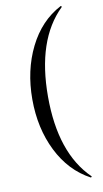

<svg xmlns="http://www.w3.org/2000/svg" viewBox="-94 -769 497 929"><g transform="rotate(-10 154.5 -304.0)"><path d="M274 -725Q276 -726 278 -723.5Q280 -721 278 -719Q138 -582 138 -304Q138 -26 278 111Q281 113 277 116Q275 117 274 117Q173 63 117 -49.5Q61 -162 61 -304Q61 -446 117 -559Q173 -672 274 -725Z"/></g></svg>

Font: Cormorant Garamond Book
Style: Regular
Weight: 500
Designer: Christian Thalmann (Catharsis Fonts)
Version: Version 1.000;PS 002.000;hotconv 1.0.88;makeotf.lib2.5.64775